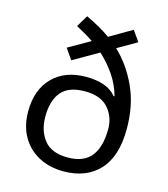

<svg xmlns="http://www.w3.org/2000/svg" viewBox="-114 -855 834 954"><g transform="rotate(15 302.5 -377.5)"><path d="M216 -765Q248 -750 280.5 -732Q313 -714 342 -693L457 -760L495 -706L396 -649Q464 -585 507.5 -491Q551 -397 551 -275Q551 -133 484 -61.5Q417 10 301 10Q229 10 173.5 -19.5Q118 -49 86.5 -103.5Q55 -158 55 -233Q55 -345 118.5 -409Q182 -473 290 -473Q343 -473 382.5 -459Q422 -445 446 -415L450 -417Q434 -474 401 -522Q368 -570 326 -608L196 -533L158 -588L270 -652Q249 -666 226 -679.5Q203 -693 180 -705ZM303 -402Q219 -402 181.5 -357.5Q144 -313 144 -230Q144 -157 182 -109.5Q220 -62 303 -62Q386 -62 424 -110.5Q462 -159 462 -251Q462 -313 423 -357.5Q384 -402 303 -402Z"/></g></svg>

Font: Noto Sans Myanmar UI
Style: Regular
Weight: 400
Designer: Monotype Design Team
Foundry: Monotype Imaging Inc.
Version: Version 2.103; ttfautohint (v1.8.4.7-5d5b)